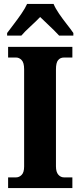

<svg xmlns="http://www.w3.org/2000/svg" viewBox="-20 -951 405 971"><path d="M21 0V-54H62Q77 -54 89.5 -66.5Q102 -79 102 -109V-601Q102 -634 89.5 -647Q77 -660 62 -660H21V-714H346V-660H303Q285 -660 274 -647Q263 -634 263 -600V-110Q263 -81 275 -67.5Q287 -54 303 -54H346V0ZM16 -784Q30 -803 50 -829Q70 -855 88.5 -882Q107 -909 117 -931H251Q260 -909 278.5 -882Q297 -855 317.5 -829Q338 -803 351 -784V-771H279Q270 -781 252.5 -798.5Q235 -816 215.5 -834Q196 -852 183 -865Q163 -844 133.5 -817Q104 -790 88 -771H16Z"/></svg>

Font: Noto Serif Ethiopic Condensed ExtraBold
Style: Regular
Weight: 800
Width: 3
Designer: Monotype Design Team
Foundry: Monotype Imaging Inc.
Version: Version 2.102; ttfautohint (v1.8.4.7-5d5b)